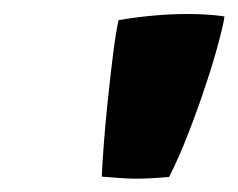

<svg xmlns="http://www.w3.org/2000/svg" viewBox="-20 -750 348 281"><path d="M300.5 -690Q293.5 -663 281.5 -626.8Q269.5 -590.5 255.5 -554.5Q241.5 -518.5 227.5 -491Q198.5 -488.5 179 -488.5Q167 -488.5 155 -489.5Q143 -490.5 129 -491.5Q129.5 -507 131.8 -537.5Q134 -568 137.8 -603.5Q141.5 -639 145.5 -670.8Q149.5 -702.5 153.5 -720.5Q179.5 -725 204.8 -727.2Q230 -729.5 254 -729.5Q284.5 -729.5 308.5 -726Q308 -721 305.8 -711.2Q303.5 -701.5 300.5 -690Z"/></svg>

Font: Grandstander ExtraBold
Style: Italic
Weight: 800
Italic angle: -15°
Designer: Tyler Finck
Foundry: Etcetera Type Co
Version: Version 1.200; ttfautohint (v1.8.3)